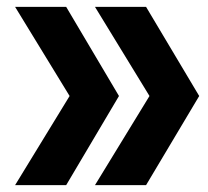

<svg xmlns="http://www.w3.org/2000/svg" viewBox="-20 -540 606 560"><path d="M406 0H257L416 -260L257 -520H406L561 -260ZM173 0H24L183 -260L24 -520H173L327 -260Z"/></svg>

Font: M PLUS 2 ExtraBold
Style: Regular
Weight: 800
Version: Version 1.001